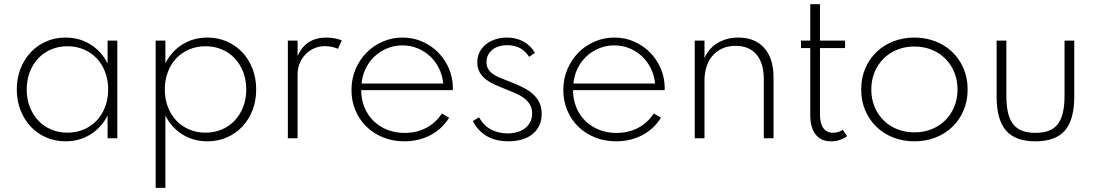

<svg xmlns="http://www.w3.org/2000/svg" viewBox="-20 -659 5224 915"><path d="M60 -232.7Q60 -285.9 77.7 -331.4Q95.5 -376.8 126.4 -409.8Q157.3 -442.7 200 -461.4Q242.7 -480 292.3 -480Q358.2 -480 410.7 -447.5Q463.2 -415 492.7 -356.8V-465.5H539.1V0H492.7V-108.6Q463.2 -50.5 410.7 -18Q358.2 14.5 292.3 14.5Q242.7 14.5 200 -4.1Q157.3 -22.7 126.4 -55.7Q95.5 -88.6 77.7 -134.1Q60 -179.5 60 -232.7ZM107.3 -232.7Q107.3 -187.7 121.8 -150Q136.4 -112.3 162 -84.8Q187.7 -57.3 223.4 -42Q259.1 -26.8 301.4 -26.8Q343.6 -26.8 379.3 -42Q415 -57.3 440.9 -84.8Q466.8 -112.3 481.1 -150Q495.5 -187.7 495.5 -232.7Q495.5 -277.7 481.1 -315.7Q466.8 -353.6 440.9 -380.9Q415 -408.2 379.3 -423.4Q343.6 -438.6 301.4 -438.6Q259.1 -438.6 223.4 -423.4Q187.7 -408.2 162 -380.7Q136.4 -353.2 121.8 -315.5Q107.3 -277.7 107.3 -232.7Z M1200.9 -232.7Q1200.9 -179.1 1183.4 -133.9Q1165.9 -88.6 1134.8 -55.7Q1103.6 -22.7 1061.1 -4.1Q1018.6 14.5 968.6 14.5Q902.7 14.5 850.2 -17.7Q797.7 -50 768.2 -108.2V236.4H721.8V-465.5H768.2V-357.3Q797.7 -415.5 850.2 -447.7Q902.7 -480 968.6 -480Q1018.6 -480 1061.1 -461.4Q1103.6 -442.7 1134.8 -409.8Q1165.9 -376.8 1183.4 -331.6Q1200.9 -286.4 1200.9 -232.7ZM1153.6 -232.7Q1153.6 -277.7 1139.1 -315.5Q1124.5 -353.2 1098.9 -380.7Q1073.2 -408.2 1037.5 -423.4Q1001.8 -438.6 959.5 -438.6Q917.3 -438.6 881.6 -423.4Q845.9 -408.2 820 -380.9Q794.1 -353.6 779.8 -315.7Q765.5 -277.7 765.5 -232.7Q765.5 -187.7 779.8 -150Q794.1 -112.3 820 -84.8Q845.9 -57.3 881.6 -42Q917.3 -26.8 959.5 -26.8Q1001.8 -26.8 1037.5 -42Q1073.2 -57.3 1098.9 -84.8Q1124.5 -112.3 1139.1 -150Q1153.6 -187.7 1153.6 -232.7Z M1351.8 0V-465.5H1398.2V-391.4Q1417.7 -436.8 1452.5 -458.4Q1487.3 -480 1535 -480Q1555.5 -480 1574.8 -476.4Q1594.1 -472.7 1609.1 -466.4L1590.5 -426.8Q1577.3 -432.3 1560.7 -435.7Q1544.1 -439.1 1528.2 -439.1Q1501.4 -439.1 1477.7 -428.9Q1454.1 -418.6 1436.4 -400.5Q1418.6 -382.3 1408.4 -357.7Q1398.2 -333.2 1398.2 -304.5V0Z M1906.8 14.5Q1851.8 14.5 1805.5 -4.3Q1759.1 -23.2 1725.7 -56.1Q1692.3 -89.1 1673.6 -133.6Q1655 -178.2 1655 -230Q1655 -283.2 1674.3 -328.9Q1693.6 -374.5 1726.8 -408.2Q1760 -441.8 1804.3 -460.9Q1848.6 -480 1898.2 -480Q1950 -480 1993.9 -460.2Q2037.7 -440.5 2069.8 -407.5Q2101.8 -374.5 2119.8 -331.6Q2137.7 -288.6 2138.2 -241.8Q2138.2 -238.2 2138.2 -235.5Q2138.2 -232.7 2137.7 -229.5H1701.4Q1701.4 -185 1716.8 -147.5Q1732.3 -110 1759.8 -83Q1787.3 -55.9 1825.2 -40.7Q1863.2 -25.5 1908.2 -25.5Q1965.5 -25.5 2011.1 -49.5Q2056.8 -73.6 2085.9 -118.2L2120.5 -98.2Q2087.3 -44.5 2031.4 -15Q1975.5 14.5 1906.8 14.5ZM2092.3 -260.9Q2088.6 -300 2072 -333.4Q2055.5 -366.8 2029.3 -391.1Q2003.2 -415.5 1969.5 -429.1Q1935.9 -442.7 1897.7 -442.7Q1859.5 -442.7 1825.7 -428.9Q1791.8 -415 1765.7 -390.7Q1739.5 -366.4 1723.2 -333.2Q1706.8 -300 1703.2 -260.9Z M2401.8 14.5Q2375.9 14.5 2351.4 9.3Q2326.8 4.1 2305 -7.5Q2283.2 -19.1 2265 -37.5Q2246.8 -55.9 2233.2 -81.8L2262.7 -100Q2285.5 -59.5 2320.9 -41.4Q2356.4 -23.2 2399.1 -23.2Q2422.3 -23.2 2443.6 -29.1Q2465 -35 2480.9 -46.8Q2496.8 -58.6 2506.4 -76.6Q2515.9 -94.5 2515.9 -118.6Q2515.9 -142.7 2505.9 -160Q2495.9 -177.3 2478.2 -190.7Q2460.5 -204.1 2436.4 -214.8Q2412.3 -225.5 2384.1 -236.4Q2361.4 -245 2338.2 -255.5Q2315 -265.9 2296.4 -280.2Q2277.7 -294.5 2266.1 -314.3Q2254.5 -334.1 2254.5 -361.8Q2254.5 -387.3 2264.8 -408.9Q2275 -430.5 2293.9 -446.1Q2312.7 -461.8 2338.6 -470.9Q2364.5 -480 2395.9 -480Q2440 -480 2474.5 -461.1Q2509.1 -442.3 2529.5 -406.8L2501.4 -388.2Q2484.1 -415.9 2458.2 -429.8Q2432.3 -443.6 2398.2 -443.6Q2352.3 -443.6 2325.5 -421.1Q2298.6 -398.6 2298.6 -362.7Q2298.6 -344.1 2306.4 -330.7Q2314.1 -317.3 2328.2 -307Q2342.3 -296.8 2362 -288.6Q2381.8 -280.5 2405.5 -271.4Q2438.6 -258.6 2467 -245Q2495.5 -231.4 2516.4 -213.6Q2537.3 -195.9 2549.3 -172.5Q2561.4 -149.1 2561.4 -117.3Q2561.4 -85.5 2549.8 -60.7Q2538.2 -35.9 2517.3 -19.3Q2496.4 -2.7 2466.8 5.9Q2437.3 14.5 2401.8 14.5Z M2916.4 14.5Q2861.4 14.5 2815 -4.3Q2768.6 -23.2 2735.2 -56.1Q2701.8 -89.1 2683.2 -133.6Q2664.5 -178.2 2664.5 -230Q2664.5 -283.2 2683.9 -328.9Q2703.2 -374.5 2736.4 -408.2Q2769.5 -441.8 2813.9 -460.9Q2858.2 -480 2907.7 -480Q2959.5 -480 3003.4 -460.2Q3047.3 -440.5 3079.3 -407.5Q3111.4 -374.5 3129.3 -331.6Q3147.3 -288.6 3147.7 -241.8Q3147.7 -238.2 3147.7 -235.5Q3147.7 -232.7 3147.3 -229.5H2710.9Q2710.9 -185 2726.4 -147.5Q2741.8 -110 2769.3 -83Q2796.8 -55.9 2834.8 -40.7Q2872.7 -25.5 2917.7 -25.5Q2975 -25.5 3020.7 -49.5Q3066.4 -73.6 3095.5 -118.2L3130 -98.2Q3096.8 -44.5 3040.9 -15Q2985 14.5 2916.4 14.5ZM3101.8 -260.9Q3098.2 -300 3081.6 -333.4Q3065 -366.8 3038.9 -391.1Q3012.7 -415.5 2979.1 -429.1Q2945.5 -442.7 2907.3 -442.7Q2869.1 -442.7 2835.2 -428.9Q2801.4 -415 2775.2 -390.7Q2749.1 -366.4 2732.7 -333.2Q2716.4 -300 2712.7 -260.9Z M3290.9 0V-465.5H3337.3V-382.3Q3345.5 -401.8 3359.8 -419.5Q3374.1 -437.3 3394.3 -450.7Q3414.5 -464.1 3440.5 -472Q3466.4 -480 3498.2 -480Q3578.2 -480 3622.3 -430.2Q3666.4 -380.5 3666.4 -289.5V0H3620V-281.4Q3620 -358.2 3585 -399.3Q3550 -440.5 3485.5 -440.5Q3450 -440.5 3422.3 -428Q3394.5 -415.5 3375.7 -393.4Q3356.8 -371.4 3347 -341.1Q3337.3 -310.9 3337.3 -275.9V0Z M3940 14.5Q3892.7 14.5 3867 -18Q3841.4 -50.5 3841.4 -110.9V-430H3797.3V-465.5H3841.4V-639.1H3887.7V-465.5H4007.3V-430H3887.7V-112.3Q3887.7 -70.5 3903.9 -48.4Q3920 -26.4 3950 -26.4Q3962.3 -26.4 3974.8 -30Q3987.3 -33.6 3996.4 -40.5L4016.8 -10Q4003.6 0.5 3983.2 7.5Q3962.7 14.5 3940 14.5Z M4337.7 14.5Q4284.1 14.5 4237.7 -3.4Q4191.4 -21.4 4157.3 -54.1Q4123.2 -86.8 4103.6 -132.3Q4084.1 -177.7 4084.1 -232.7Q4084.1 -287.7 4103.6 -333.2Q4123.2 -378.6 4157.3 -411.4Q4191.4 -444.1 4237.7 -462Q4284.1 -480 4337.7 -480Q4391.4 -480 4437.7 -462Q4484.1 -444.1 4518.2 -411.4Q4552.3 -378.6 4571.8 -333.2Q4591.4 -287.7 4591.4 -232.7Q4591.4 -177.7 4571.8 -132.3Q4552.3 -86.8 4518.2 -54.1Q4484.1 -21.4 4437.7 -3.4Q4391.4 14.5 4337.7 14.5ZM4337.7 -28.2Q4382.3 -28.2 4420 -43.4Q4457.7 -58.6 4485 -85.9Q4512.3 -113.2 4527.7 -150.7Q4543.2 -188.2 4543.2 -232.7Q4543.2 -277.3 4527.7 -314.8Q4512.3 -352.3 4485 -379.5Q4457.7 -406.8 4420 -422Q4382.3 -437.3 4337.7 -437.3Q4293.2 -437.3 4255.5 -422Q4217.7 -406.8 4190.5 -379.5Q4163.2 -352.3 4147.7 -314.8Q4132.3 -277.3 4132.3 -232.7Q4132.3 -188.2 4147.7 -150.7Q4163.2 -113.2 4190.5 -85.9Q4217.7 -58.6 4255.5 -43.4Q4293.2 -28.2 4337.7 -28.2Z M4914.5 14.5Q4818.6 14.5 4774.1 -37Q4729.5 -88.6 4729.5 -198.2V-465.5H4775.9V-204.5Q4775.9 -156.8 4783.6 -123Q4791.4 -89.1 4808.2 -67.5Q4825 -45.9 4851.1 -35.9Q4877.3 -25.9 4914.5 -25.9Q4951.8 -25.9 4978.2 -35.9Q5004.5 -45.9 5021.1 -67.5Q5037.7 -89.1 5045.5 -123Q5053.2 -156.8 5053.2 -204.5V-465.5H5099.5V-198.2Q5099.5 -88.6 5055 -37Q5010.5 14.5 4914.5 14.5Z"/></svg>

Font: Spartan Light
Style: Regular
Weight: 300
Designer: Matt Bailey, Mirko Velimirovic
Foundry: Matt Bailey
Version: Version 1.005